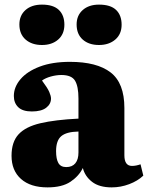

<svg xmlns="http://www.w3.org/2000/svg" viewBox="-20 -798 641 832"><path d="M186 14Q112 14 71 -22.5Q30 -59 30 -123Q30 -183 60.5 -216Q91 -249 155 -264Q219 -279 320 -284V-371Q320 -424 305 -448.5Q290 -473 246 -473Q224 -473 200.5 -466.5Q177 -460 162 -449Q186 -417 193.5 -399.5Q201 -382 201 -371Q201 -347 180 -331Q159 -315 118 -315Q78 -315 59 -333.5Q40 -352 40 -382Q40 -421 69 -455Q98 -489 152.5 -509.5Q207 -530 283 -530Q400 -530 459.5 -484Q519 -438 519 -330V-125Q519 -79 552 -79Q569 -79 589 -86L601 -37Q577 -14 540 0Q503 14 464 14Q410 14 379 -10Q348 -34 339 -70Q322 -35 285.5 -10.5Q249 14 186 14ZM267 -74Q293 -74 306.5 -90.5Q320 -107 320 -137V-228Q268 -227 245.5 -208Q223 -189 223 -143Q223 -109 233 -91.5Q243 -74 267 -74ZM409 -603Q365 -603 338.5 -626.5Q312 -650 312 -692Q312 -731 338.5 -754.5Q365 -778 409 -778Q459 -778 483 -755Q507 -732 507 -691Q507 -650 479.5 -626.5Q452 -603 409 -603ZM162 -603Q118 -603 91 -626.5Q64 -650 64 -692Q64 -731 90.5 -754.5Q117 -778 162 -778Q211 -778 235 -755Q259 -732 259 -691Q259 -650 232 -626.5Q205 -603 162 -603Z"/></svg>

Font: Literata 36pt ExtraBold
Style: Regular
Weight: 800
Designer: Latin by Veronika Burian and Jose Scaglione. Greek by Irene Vlachou. Cyrillic by Vera Evstafieva.
Foundry: TypeTogether
Version: Version 3.002